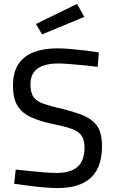

<svg xmlns="http://www.w3.org/2000/svg" viewBox="-20 -948 584 977"><path d="M275 9Q243 9 202.5 5.5Q162 2 122 -3.5Q82 -9 52 -13L60 -85Q90 -82 128.5 -78Q167 -74 205 -71Q243 -68 270 -68Q340 -68 375 -99.5Q410 -131 410 -198Q410 -234 396 -256Q382 -278 349.5 -290.5Q317 -303 262 -314Q189 -329 141 -350Q93 -371 69.5 -409Q46 -447 46 -512Q46 -581 74 -622.5Q102 -664 153 -683Q204 -702 272 -702Q302 -702 341 -698.5Q380 -695 418 -690.5Q456 -686 483 -681L477 -608Q447 -612 409 -615.5Q371 -619 335.5 -622Q300 -625 278 -625Q207 -625 171 -599Q135 -573 135 -519Q135 -476 151 -454Q167 -432 203 -419.5Q239 -407 297 -394Q350 -381 388 -367Q426 -353 451 -332.5Q476 -312 487.5 -281Q499 -250 499 -205Q499 -128 471.5 -81Q444 -34 394 -12.5Q344 9 275 9ZM194 -773 163 -826 372 -928 409 -862Z"/></svg>

Font: Cairo Medium
Style: Regular
Weight: 500
Designer: Mohamed Gaber, Accademia di Belle Arti di Urbino
Foundry: Kief Type Foundry, Accademia di Belle Arti di Urbino
Version: Version 3.117